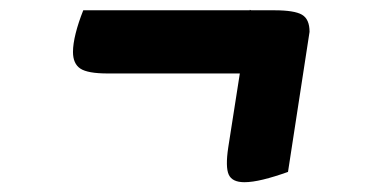

<svg xmlns="http://www.w3.org/2000/svg" viewBox="-20 -458 753 392"><path d="M479 -86Q454 -86 447 -101.5Q440 -117 446 -157L490 -438L612 -393L568 -107Q540 -97 517.5 -91.5Q495 -86 479 -86ZM200 -308Q159 -308 144 -318Q129 -328 129 -352Q129 -368 134.5 -390Q140 -412 150 -437H540Q581 -437 596.5 -428Q612 -419 612 -393L591 -308Z"/></svg>

Font: Lemonada Medium
Style: Regular
Weight: 500
Designer: Mohamed Gaber (Arabic), Eduardo Tunni (Latin)
Foundry: Kief Type Foundry
Version: Version 4.004; ttfautohint (v1.8.2)